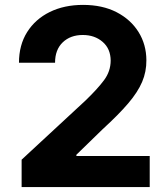

<svg xmlns="http://www.w3.org/2000/svg" viewBox="-20 -757 678 777"><path d="M67.5 0V-110.8L326.3 -350.5Q375 -397.4 401.3 -432.9Q427.6 -468.4 427.9 -511.7Q427.6 -559.7 395.4 -587.5Q363.3 -615.4 315 -615.4Q264.9 -615.4 233.8 -585.6Q202.8 -555.8 202.8 -503.2H56.8Q56.8 -574.6 89.8 -627.1Q122.9 -679.7 181.5 -708.5Q240.1 -737.2 316.1 -737.2Q394.5 -737.2 451.9 -707.6Q509.2 -677.9 540.7 -627.3Q572.1 -576.7 572.4 -513.5Q572.8 -467 555.2 -425.6Q537.6 -384.2 498.9 -338.8Q460.2 -293.3 396 -234.7L289.1 -130.7V-125.7H585.9V0Z"/></svg>

Font: Inter UI
Style: Bold
Weight: 700
Designer: Rasmus Andersson
Foundry: rsms
Version: 3.2;8d6f07862